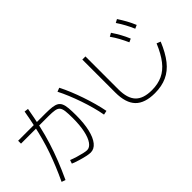

<svg xmlns="http://www.w3.org/2000/svg" viewBox="-39 -1425 2077 2077"><g transform="rotate(-45 1000.0 -386.0)"><path d="M527 6Q505 6 465.5 -2.5Q426 -11 381.5 -24.5Q337 -38 298 -54L312 -95Q347 -81 388 -68.5Q429 -56 464.5 -48Q500 -40 518 -40Q558 -40 589 -83.5Q620 -127 637 -206.5Q654 -286 654 -394Q654 -463 649 -504Q644 -545 627.5 -564.5Q611 -584 576.5 -590Q542 -596 483 -596H62V-640H480Q540 -640 580 -635Q620 -630 644 -616Q668 -602 680.5 -574.5Q693 -547 697 -502Q701 -457 701 -390Q701 -268 680 -179Q659 -90 620 -42Q581 6 527 6ZM80 7Q120 -78 152 -156Q184 -234 210.5 -309.5Q237 -385 258.5 -464Q280 -543 299 -629Q318 -715 335 -814L381 -808Q360 -685 336 -580Q312 -475 281.5 -377.5Q251 -280 212.5 -182.5Q174 -85 124 23ZM919 -183Q908 -245 889 -315Q870 -385 845.5 -456Q821 -527 793.5 -593.5Q766 -660 738 -714L782 -731Q811 -675 838.5 -608Q866 -541 890.5 -469.5Q915 -398 934.5 -327Q954 -256 966 -193Z M1473 43Q1319 43 1246.5 -32Q1174 -107 1174 -266V-770H1222V-266Q1222 -130 1282 -66.5Q1342 -3 1473 -3Q1565 -3 1636 -36Q1707 -69 1762.5 -140Q1818 -211 1866 -326L1911 -308Q1860 -184 1798.5 -106.5Q1737 -29 1657 7Q1577 43 1473 43ZM1666 -542Q1643 -593 1618 -639.5Q1593 -686 1559 -734L1598 -756Q1631 -707 1657 -660Q1683 -613 1705 -560ZM1815 -601Q1793 -652 1768 -698.5Q1743 -745 1710 -794L1749 -815Q1781 -766 1807 -719Q1833 -672 1855 -619Z"/></g></svg>

Font: M PLUS 1 Code Light
Style: Regular
Weight: 300
Designer: Coji Morishita
Foundry: UNDERFOREST DESIGN
Version: Version 1.002